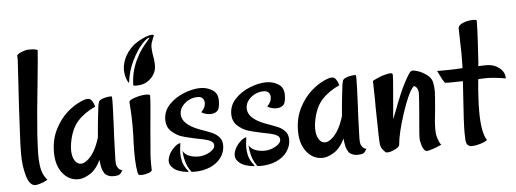

<svg xmlns="http://www.w3.org/2000/svg" viewBox="-46 -782 2482 923"><g transform="rotate(-5 1194.5 -321.0)"><path d="M35.2 -143.6Q35.2 -177.7 38.6 -241.7Q42 -305.7 44.9 -366.2Q50.8 -452.1 51.8 -478.5L55.7 -543.9L58.6 -590.8V-601.6Q58.6 -613.3 57.6 -615.2Q62.5 -622.1 71.3 -626.5Q80.1 -630.9 88.9 -633.8Q103.5 -637.7 108.4 -638.7H127Q146.5 -638.7 158.2 -632.8Q156.2 -595.7 145.5 -491.2Q127.9 -325.2 121.1 -226.6Q117.2 -154.3 117.2 -136.7Q117.2 -85 124.5 -57.1Q131.8 -29.3 150.4 -7.8Q133.8 2.9 108.4 9.8Q98.6 12.7 90.8 12.7Q63.5 12.7 49.3 -35.2Q35.2 -83 35.2 -143.6Z M193.4 -135.7Q193.4 -197.3 217.8 -245.6Q242.2 -293.9 277.3 -325.2Q301.8 -346.7 326.2 -359.9Q350.6 -373 363.3 -376Q369.1 -377.9 377.9 -377.9Q389.6 -377.9 395.5 -369.1L400.4 -362.3Q406.2 -352.5 410.2 -337.9Q356.4 -313.5 323.7 -276.9Q291 -240.2 279.3 -172.9Q276.4 -155.3 276.4 -139.6Q276.4 -109.4 288.1 -89.8Q299.8 -70.3 319.3 -70.3Q335 -70.3 356.4 -89.8Q389.6 -121.1 410.2 -189.5Q415 -249 418.9 -282.2L424.8 -333Q425.8 -342.8 427.7 -349.1Q429.7 -355.5 430.7 -360.4Q435.5 -368.2 448.7 -373Q461.9 -377.9 475.6 -379.4Q489.3 -380.9 493.2 -379.9Q495.1 -377.9 495.1 -357.4Q495.1 -331.1 490.2 -223.6L488.3 -188.5Q484.4 -92.8 484.4 -75.2Q484.4 -57.6 486.3 -49.8Q487.3 -43 492.2 -37.1Q500 -23.4 513.7 -22.5Q504.9 -6.8 500 -3.9L493.2 0Q484.4 2.9 466.8 2.9Q449.2 2.9 432.6 -7.8Q425.8 -12.7 421.9 -22.5Q412.1 -37.1 408.2 -81.1Q383.8 -28.3 343.8 -9.8Q320.3 2.9 298.8 2.9Q253.9 2.9 223.6 -35.2Q193.4 -73.2 193.4 -135.7Z M578.1 -106.4Q578.1 -136.7 579.1 -153.3Q581.1 -182.6 581.1 -231.4Q581.1 -265.6 580.1 -279.3L576.2 -345.7Q576.2 -355.5 606 -364.7Q635.7 -374 659.2 -374Q677.7 -374 677.7 -367.2Q677.7 -349.6 674.8 -316.4Q671.9 -283.2 668.9 -250Q667 -225.6 664.6 -202.1Q662.1 -178.7 661.1 -159.2L657.2 -112.3Q652.3 -68.4 654.3 -10.7Q654.3 -2.9 636.7 2.9Q619.1 8.8 602.5 8.8Q589.8 8.8 588.9 4.9Q584 -3.9 581.1 -34.2Q578.1 -64.5 578.1 -106.4ZM627.9 -541Q642.6 -572.3 658.2 -593.8Q673.8 -615.2 687.5 -630.4Q701.2 -645.5 698.2 -645.5Q687.5 -645.5 663.6 -620.6Q639.6 -595.7 613.3 -543.9Q588.9 -495.1 582 -436.5Q567.4 -455.1 563.5 -490.2Q560.5 -520.5 574.2 -553.7Q587.9 -586.9 619.1 -615.2Q635.7 -629.9 666.5 -644.5Q697.3 -659.2 715.8 -658.2Q718.8 -658.2 720.2 -656.2Q721.7 -654.3 719.7 -651.4L709 -624Q703.1 -608.4 705.1 -587.9L707 -567.4Q717.8 -512.7 710.9 -488.3Q700.2 -454.1 668.9 -434.6Q653.3 -424.8 633.3 -422.4Q613.3 -419.9 601.6 -422.9Q601.6 -483.4 627.9 -541Z M843.8 14.6Q825.2 -10.7 817.4 -39.1Q811.5 -60.5 809.6 -88.9Q819.3 -71.3 839.8 -63.5Q860.4 -55.7 883.8 -55.7Q912.1 -55.7 938 -70.3Q963.9 -85 963.9 -102.5Q963.9 -116.2 950.7 -123.5Q937.5 -130.9 916.5 -135.3Q895.5 -139.6 876 -143.6Q835 -152.3 811.5 -159.7Q788.1 -167 764.2 -188Q740.2 -209 740.2 -245.1Q740.2 -287.1 770 -318.4Q799.8 -349.6 842.8 -366.2Q885.7 -382.8 920.9 -382.8Q953.1 -382.8 979 -366.7Q1004.9 -350.6 1004.9 -315.4Q1004.9 -278.3 993.2 -266.1Q981.4 -253.9 956.1 -253.9Q951.2 -253.9 941.4 -255.9L928.7 -259.8Q923.8 -260.7 916 -266.6Q926.8 -278.3 931.6 -288.1Q936.5 -297.9 936.5 -310.5Q936.5 -323.2 928.7 -332Q920.9 -340.8 905.3 -340.8Q870.1 -340.8 843.3 -318.4Q816.4 -295.9 816.4 -265.6Q816.4 -216.8 899.4 -185.5Q943.4 -169.9 960.9 -162.1Q978.5 -154.3 992.7 -139.2Q1006.8 -124 1006.8 -98.6Q1006.8 -67.4 988.3 -41Q969.7 -14.6 935.5 0.5Q901.4 15.6 857.4 15.6ZM739.3 -43.9Q739.3 -72.3 762.7 -100.6Q768.6 -107.4 775.4 -113.3Q788.1 -125 802.7 -127.9Q797.9 -95.7 797.9 -79.1Q797.9 -61.5 802.7 -39.1Q808.6 -15.6 829.1 9.8Q832 13.7 826.2 13.7Q781.2 8.8 760.3 -8.3Q739.3 -25.4 739.3 -43.9Z M1162.1 14.6Q1143.6 -10.7 1135.7 -39.1Q1129.9 -60.5 1127.9 -88.9Q1137.7 -71.3 1158.2 -63.5Q1178.7 -55.7 1202.1 -55.7Q1230.5 -55.7 1256.3 -70.3Q1282.2 -85 1282.2 -102.5Q1282.2 -116.2 1269 -123.5Q1255.9 -130.9 1234.9 -135.3Q1213.9 -139.6 1194.3 -143.6Q1153.3 -152.3 1129.9 -159.7Q1106.4 -167 1082.5 -188Q1058.6 -209 1058.6 -245.1Q1058.6 -287.1 1088.4 -318.4Q1118.2 -349.6 1161.1 -366.2Q1204.1 -382.8 1239.3 -382.8Q1271.5 -382.8 1297.4 -366.7Q1323.2 -350.6 1323.2 -315.4Q1323.2 -278.3 1311.5 -266.1Q1299.8 -253.9 1274.4 -253.9Q1269.5 -253.9 1259.8 -255.9L1247.1 -259.8Q1242.2 -260.7 1234.4 -266.6Q1245.1 -278.3 1250 -288.1Q1254.9 -297.9 1254.9 -310.5Q1254.9 -323.2 1247.1 -332Q1239.3 -340.8 1223.6 -340.8Q1188.5 -340.8 1161.6 -318.4Q1134.8 -295.9 1134.8 -265.6Q1134.8 -216.8 1217.8 -185.5Q1261.7 -169.9 1279.3 -162.1Q1296.9 -154.3 1311 -139.2Q1325.2 -124 1325.2 -98.6Q1325.2 -67.4 1306.6 -41Q1288.1 -14.6 1253.9 0.5Q1219.7 15.6 1175.8 15.6ZM1057.6 -43.9Q1057.6 -72.3 1081.1 -100.6Q1086.9 -107.4 1093.8 -113.3Q1106.4 -125 1121.1 -127.9Q1116.2 -95.7 1116.2 -79.1Q1116.2 -61.5 1121.1 -39.1Q1127 -15.6 1147.5 9.8Q1150.4 13.7 1144.5 13.7Q1099.6 8.8 1078.6 -8.3Q1057.6 -25.4 1057.6 -43.9Z M1371.1 -135.7Q1371.1 -197.3 1395.5 -245.6Q1419.9 -293.9 1455.1 -325.2Q1479.5 -346.7 1503.9 -359.9Q1528.3 -373 1541 -376Q1546.9 -377.9 1555.7 -377.9Q1567.4 -377.9 1573.2 -369.1L1578.1 -362.3Q1584 -352.5 1587.9 -337.9Q1534.2 -313.5 1501.5 -276.9Q1468.8 -240.2 1457 -172.9Q1454.1 -155.3 1454.1 -139.6Q1454.1 -109.4 1465.8 -89.8Q1477.5 -70.3 1497.1 -70.3Q1512.7 -70.3 1534.2 -89.8Q1567.4 -121.1 1587.9 -189.5Q1592.8 -249 1596.7 -282.2L1602.5 -333Q1603.5 -342.8 1605.5 -349.1Q1607.4 -355.5 1608.4 -360.4Q1613.3 -368.2 1626.5 -373Q1639.6 -377.9 1653.3 -379.4Q1667 -380.9 1670.9 -379.9Q1672.9 -377.9 1672.9 -357.4Q1672.9 -331.1 1668 -223.6L1666 -188.5Q1662.1 -92.8 1662.1 -75.2Q1662.1 -57.6 1664.1 -49.8Q1665 -43 1669.9 -37.1Q1677.7 -23.4 1691.4 -22.5Q1682.6 -6.8 1677.7 -3.9L1670.9 0Q1662.1 2.9 1644.5 2.9Q1627 2.9 1610.4 -7.8Q1603.5 -12.7 1599.6 -22.5Q1589.8 -37.1 1585.9 -81.1Q1561.5 -28.3 1521.5 -9.8Q1498 2.9 1476.6 2.9Q1431.6 2.9 1401.4 -35.2Q1371.1 -73.2 1371.1 -135.7Z M1962.9 -1Q1956.1 -12.7 1951.2 -38.1Q1950.2 -42 1950.2 -54.7Q1950.2 -67.4 1956.1 -133.8L1958 -156.2L1960 -179.7Q1965.8 -253.9 1965.8 -264.6Q1965.8 -289.1 1953.1 -298.8Q1945.3 -305.7 1940.4 -298.8Q1915 -268.6 1884.8 -175.8Q1854.5 -83 1849.6 -26.4Q1848.6 -17.6 1827.1 -6.8Q1805.7 3.9 1790 3.9Q1783.2 3.9 1780.3 1L1767.6 -13.7Q1757.8 -24.4 1756.8 -48.8Q1754.9 -82 1754.9 -113.3L1752.9 -215.8V-254.9L1751 -344.7Q1766.6 -353.5 1787.1 -361.3Q1795.9 -365.2 1803.7 -367.2Q1821.3 -372.1 1835.9 -374H1838.9Q1847.7 -374 1848.6 -367.2V-362.3L1847.7 -338.9L1842.8 -280.3L1832 -152.3L1853.5 -207Q1859.4 -224.6 1867.2 -242.2L1877.9 -268.6Q1887.7 -293.9 1908.7 -333Q1929.7 -372.1 1938.5 -376Q1945.3 -379.9 1967.8 -373Q1990.2 -366.2 2011.7 -350.6Q2033.2 -335 2038.1 -314.5Q2043 -294.9 2043 -270.5Q2043 -251 2036.1 -175.8Q2029.3 -121.1 2029.3 -88.9Q2029.3 -64.5 2033.2 -51.8Q2035.2 -42 2039.1 -34.2Q2043.9 -17.6 2051.8 -10.7Q2021.5 2.9 2013.7 4.9L1991.2 11.7L1980.5 13.7Q1970.7 13.7 1962.9 -1Z M2168.9 -26.4Q2168 -37.1 2168 -60.5Q2168 -107.4 2177.7 -244.1L2181.6 -305.7L2124 -304.7Q2097.7 -304.7 2095.7 -305.7Q2093.8 -306.6 2088.9 -314.5Q2085.9 -318.4 2079.1 -332Q2075.2 -338.9 2062.5 -365.2H2103.5L2143.6 -366.2L2185.5 -368.2L2186.5 -434.6L2185.5 -476.6L2184.6 -517.6Q2184.6 -545.9 2183.6 -558.6Q2183.6 -576.2 2207.5 -585.4Q2231.4 -594.7 2255.9 -594.7Q2273.4 -594.7 2273.4 -589.8L2272.5 -547.9L2269.5 -486.3L2267.6 -456.1L2263.7 -389.6L2261.7 -371.1L2285.2 -372.1Q2314.5 -374 2335 -367.2Q2355.5 -360.4 2371.1 -344.7Q2388.7 -327.1 2388.7 -300.8Q2370.1 -304.7 2333 -308.6Q2311.5 -310.5 2294.9 -310.5Q2279.3 -310.5 2255.9 -308.6Q2247.1 -216.8 2247.1 -154.3Q2247.1 -50.8 2272.5 -13.7Q2254.9 -1 2222.7 5.9Q2210 8.8 2197.3 8.8Q2169.9 8.8 2168.9 -26.4Z"/></g></svg>

Font: BKP Parklife Display
Style: Regular
Weight: 400
Designer: Font Diner, Inc.; LA MECHKY PLUS GmbH
Foundry: Font Diner, Inc.; LA MECHKY PLUS GmbH
Version: Version 1.007